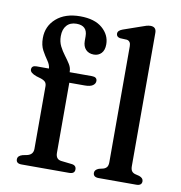

<svg xmlns="http://www.w3.org/2000/svg" viewBox="-82 -814 840 891"><g transform="rotate(10 338.0 -369.0)"><path d="M230.5 -82Q230.5 -51 257 -48L305.5 -42.5Q328.5 -40.5 328.5 -20.5Q328.5 0 302.5 0H78Q52.5 0 52.5 -20Q52.5 -37 75.5 -43.5L97.5 -48Q124.5 -55 124.5 -82V-376.5Q124.5 -388.5 118.8 -395.8Q113 -403 97.5 -408.5L75.5 -415Q44.5 -426 44.5 -441.5Q44.5 -460.5 67.5 -460.5H126Q125 -478 112 -496.2Q99 -514.5 86.2 -537.8Q73.5 -561 73.5 -595Q73.5 -651.5 115.2 -688Q157 -724.5 227.5 -724.5Q295.5 -724.5 332 -693Q368.5 -661.5 368.5 -617Q368.5 -589.5 354.8 -575Q341 -560.5 319.5 -560.5Q295.5 -560.5 281.5 -575.2Q267.5 -590 267.5 -615.5V-637.5Q267.5 -687.5 216.5 -687.5Q187 -687.5 170.5 -669.2Q154 -651 154 -618.5Q154 -592 164.5 -571.2Q175 -550.5 188.8 -532.5Q202.5 -514.5 213 -497.8Q223.5 -481 223.5 -462.5V-460.5H328.5Q353 -460.5 353 -441.5Q353 -429 341 -420.5Q329 -412 302.5 -412H230.5ZM583.5 -709.5V-81.5Q583.5 -66 589 -58.2Q594.5 -50.5 605 -47.5L625 -42.5Q644.5 -35.5 644.5 -20.5Q644.5 0 618.5 0H441.5Q415.5 0 415.5 -20.5Q415.5 -35 435 -42.5L456 -47.5Q466.5 -51 472 -58.5Q477.5 -66 477.5 -81.5V-627.5Q477.5 -651.5 459 -655L426.5 -656.5Q409 -660 409 -675Q409 -690 431.5 -698L510.5 -725.5Q526 -731.5 536.8 -734.5Q547.5 -737.5 556 -737.5Q583.5 -737.5 583.5 -709.5Z"/></g></svg>

Font: Fraunces 9pt Soft
Style: Regular
Weight: 400
Version: Version 1.000;[0bf87f6ff]